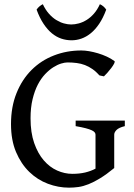

<svg xmlns="http://www.w3.org/2000/svg" viewBox="-20 -867 629 902"><path d="M517.6 -580.1Q521 -577.6 516.1 -568.1Q511.2 -558.6 502.7 -547.4Q494.1 -536.1 484.4 -525.1Q474.6 -514.2 468.3 -508.3L447.3 -512.7Q431.2 -530.8 414.3 -542.5Q397.5 -554.2 379.2 -561.3Q360.8 -568.4 340.3 -571Q319.8 -573.7 296.9 -573.7Q284.7 -573.7 267.1 -568.4Q249.5 -563 230.2 -550.8Q210.9 -538.6 191.9 -518.6Q172.9 -498.5 157.7 -469.5Q142.6 -440.4 133.1 -401.1Q123.5 -361.8 123.5 -311Q123.5 -244.1 140.6 -195.1Q157.7 -146 185.5 -113.8Q213.4 -81.5 248.5 -65.9Q283.7 -50.3 319.8 -50.3Q353 -50.3 379.9 -56.6Q406.7 -63 428.7 -74.7V-234.4Q428.7 -239.7 425 -244.9Q421.4 -250 411.1 -254.9Q400.9 -259.8 382.6 -264.6Q364.3 -269.5 335.4 -274.4V-300.3H566.4V-274.4Q538.6 -267.6 527.6 -256.6Q516.6 -245.6 516.6 -234.4V-77.6Q480.5 -47.9 450.9 -29.8Q421.4 -11.7 396.2 -1.7Q371.1 8.3 348.6 11.5Q326.2 14.6 304.2 14.6Q253.9 14.6 205.1 -3.7Q156.2 -22 117.7 -59.3Q79.1 -96.7 55.4 -152.6Q31.7 -208.5 31.7 -284.2Q31.7 -365.2 57.6 -429.4Q83.5 -493.7 128.2 -538.3Q172.9 -583 233.2 -606.4Q293.5 -629.9 362.3 -629.9Q378.4 -629.9 398.7 -626.5Q418.9 -623 440.2 -616.7Q461.4 -610.4 481.7 -601.1Q502 -591.8 517.6 -580.1ZM479 -821.8Q464.4 -782.2 445.8 -754.9Q427.2 -727.5 406 -710.4Q384.8 -693.4 362.1 -685.5Q339.4 -677.7 316.4 -677.7Q291.5 -677.7 268.1 -685.5Q244.6 -693.4 223.9 -710.4Q203.1 -727.5 184.8 -754.9Q166.5 -782.2 151.9 -821.8Q157.7 -830.6 165.3 -836.9Q172.9 -843.3 181.2 -847.2Q193.4 -821.3 209.5 -803Q225.6 -784.7 243.7 -773.4Q261.7 -762.2 280 -757.1Q298.3 -752 314.5 -752Q331.5 -752 350.3 -757.1Q369.1 -762.2 387.2 -773.4Q405.3 -784.7 421.4 -803Q437.5 -821.3 449.2 -847.2Q467.3 -839.4 479 -821.8Z"/></svg>

Font: Gentium Book Basic
Style: Regular
Weight: 400
Designer: J. Victor Gaultney and Annie Olsen
Foundry: SIL International
Version: Version 1.102; 2013; Maintenance release